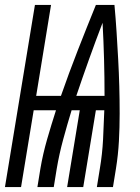

<svg xmlns="http://www.w3.org/2000/svg" viewBox="-46 -755 566 775"><path d="M-26 0 95 -735H160L100 -368H200Q232 -460 268 -552Q304 -644 341 -735H416Q421 -681 424.5 -626Q428 -571 431 -516.5Q434 -462 435.5 -407Q437 -352 437 -296.5Q437 -241 434 -185.5Q431 -130 422 -74L410 0H345L357 -74Q367 -133 370 -192Q373 -251 375 -310H341L290 0H225L276 -310H243Q225 -251 209 -192Q193 -133 183 -74L171 0H105L117 -74Q127 -133 144 -192Q161 -251 180 -310H90L39 0ZM376 -368Q376 -442 374 -516Q372 -590 368 -663Q340 -590 313.5 -516Q287 -442 262 -368Z"/></svg>

Font: Iosevka Term Curly Oblique
Style: Regular
Weight: 400
Italic angle: -9°
Designer: Belleve Invis
Foundry: Belleve Invis
Version: Version 32.3.0